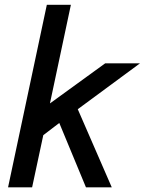

<svg xmlns="http://www.w3.org/2000/svg" viewBox="-20 -802 620 822"><path d="M14.5 0 180.5 -781.5H283.5L184 -313L151.5 -328.5L430.5 -531H579.5L271 -303.5L306 -350.5L458.5 0H348L228 -289.5L247.5 -286L150.5 -212L173.5 -261.5L117.5 0Z"/></svg>

Font: Epilogue Medium
Style: Italic
Weight: 500
Italic angle: -12°
Designer: Tyler Finck
Foundry: Etcetera Type Co
Version: Version 2.112